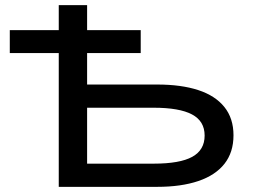

<svg xmlns="http://www.w3.org/2000/svg" viewBox="-20 -725 992 745"><path d="M208 0V-519H18V-608H208V-705H318V-608H526V-519H318V-397H590Q683 -397 749 -375.5Q815 -354 850.5 -310Q886 -266 886 -200Q886 -134 851 -89.5Q816 -45 749.5 -22.5Q683 0 590 0ZM318 -90H576Q678 -90 726 -116.5Q774 -143 774 -199Q774 -255 725 -281Q676 -307 576 -307H318Z"/></svg>

Font: Nunito Sans 7pt Expanded Medium
Style: Regular
Weight: 500
Width: 7
Designer: Vernon Adams
Foundry: Vernon Adams
Version: Version 3.101;gftools[0.9.27]